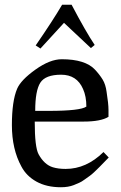

<svg xmlns="http://www.w3.org/2000/svg" viewBox="-20 -772 507 807"><path d="M130 -581Q203 -687 241 -752H281Q341 -638 378 -583L362 -570L249 -676L150 -568ZM52 -399Q68 -436 129 -479.5Q190 -523 239.5 -523Q289 -523 324 -512Q359 -501 379 -479.5Q399 -458 411.5 -437.5Q424 -417 428 -386Q436 -336 436 -310V-281Q404 -261 331 -261H126Q126 -154 142 -124Q166 -80 202 -69Q225 -62 256 -62Q343 -62 415 -133L437 -110Q433 -106 418 -90.5Q403 -75 398 -70Q393 -65 379 -51.5Q365 -38 357.5 -33Q350 -28 336.5 -18Q323 -8 313.5 -4Q304 0 290 6Q267 15 236 15Q176 15 133.5 -8.5Q91 -32 70 -72Q30 -145 30 -246Q30 -347 52 -399ZM128 -306H185Q318 -306 343 -324Q343 -367 329 -398Q303 -458 237 -458Q171 -458 149.5 -424.5Q128 -391 128 -306Z"/></svg>

Font: Prociono
Style: Regular
Weight: 400
Designer: Barry Schwartz
Foundry: The Crud Factory
Version: Version 2.301